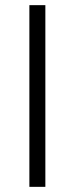

<svg xmlns="http://www.w3.org/2000/svg" viewBox="-20 -725 290 745"><path d="M94 0V-705H156V0Z"/></svg>

Font: Nunito Sans 10pt SemiCondensed Light
Style: Regular
Weight: 300
Width: 4
Designer: Vernon Adams
Foundry: Vernon Adams
Version: Version 3.101;gftools[0.9.27]